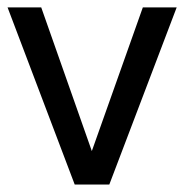

<svg xmlns="http://www.w3.org/2000/svg" viewBox="-31 -495 495 515"><path d="M169.4 0 -10.7 -475.1H79.6L215.3 -89.8L352.1 -475.1H442.9L262.2 0Z"/></svg>

Font: XL-Viking
Style: Regular
Weight: 400
Foundry: Ascender Corporation
Version: Version 1.10 March 23, 2015